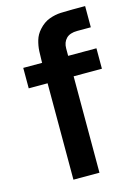

<svg xmlns="http://www.w3.org/2000/svg" viewBox="-113 -796 604 857"><g transform="rotate(-15 189.0 -367.5)"><path d="M237.5 0H117.2V-548.5Q117.2 -569.1 118.5 -593.7Q119.8 -618.3 127 -642.9Q134.2 -667.5 152.5 -687.7Q175.3 -713.1 202.2 -722.9Q229 -732.7 254.9 -733.8Q280.8 -735 300.7 -735H368.2V-637H305.7Q271.2 -637 254.3 -619.7Q237.5 -602.4 237.5 -574.5ZM368.2 -445.5H30V-540H368.2Z"/></g></svg>

Font: Manrope Variable Light
Style: Regular
Weight: 200
Designer: Mikhail Sharanda
Foundry: Mikhail Sharanda
Version: Version 4.505